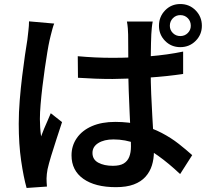

<svg xmlns="http://www.w3.org/2000/svg" viewBox="-20 -875 1040 953"><path d="M366 -596Q410 -592 452.5 -590Q495 -588 540 -588Q631 -588 721.5 -595.5Q812 -603 889 -619V-508Q810 -496 719.5 -490Q629 -484 539 -483Q496 -483 453.5 -484.5Q411 -486 367 -489ZM738 -768Q735 -753 733.5 -737Q732 -721 731 -705Q730 -688 729.5 -660.5Q729 -633 728.5 -600Q728 -567 728 -533Q728 -467 730.5 -408.5Q733 -350 736 -298.5Q739 -247 741.5 -203.5Q744 -160 744 -123Q744 -86 734 -54Q724 -22 702 2.5Q680 27 644 40.5Q608 54 555 54Q452 54 393.5 12.5Q335 -29 335 -104Q335 -152 361.5 -190Q388 -228 436.5 -249Q485 -270 552 -270Q621 -270 678 -255Q735 -240 782 -215.5Q829 -191 866.5 -161.5Q904 -132 934 -105L874 -11Q818 -64 764 -102.5Q710 -141 656 -162Q602 -183 543 -183Q497 -183 468 -165Q439 -147 439 -116Q439 -83 468 -67.5Q497 -52 540 -52Q575 -52 594 -63.5Q613 -75 621.5 -96.5Q630 -118 630 -148Q630 -174 628 -217.5Q626 -261 623.5 -313.5Q621 -366 619 -422.5Q617 -479 617 -532Q617 -587 616.5 -633.5Q616 -680 616 -703Q616 -715 614.5 -734Q613 -753 610 -768ZM249 -758Q245 -749 240.5 -732.5Q236 -716 232 -700Q228 -684 226 -675Q221 -653 215 -616.5Q209 -580 202.5 -535.5Q196 -491 190.5 -444.5Q185 -398 181.5 -356.5Q178 -315 178 -284Q178 -263 179.5 -241Q181 -219 184 -198Q191 -217 199 -236.5Q207 -256 216 -275.5Q225 -295 232 -313L288 -269Q275 -229 260.5 -185Q246 -141 234 -101.5Q222 -62 216 -35Q214 -25 212.5 -11.5Q211 2 211 11Q211 19 211.5 30Q212 41 213 51L112 58Q97 5 85 -77Q73 -159 73 -261Q73 -317 78 -378Q83 -439 90 -496.5Q97 -554 104 -601.5Q111 -649 116 -679Q118 -699 121 -723Q124 -747 124 -769ZM823 -747Q823 -726 838 -711Q853 -696 875 -696Q897 -696 912 -711Q927 -726 927 -747Q927 -770 912 -785Q897 -800 875 -800Q853 -800 838 -784.5Q823 -769 823 -747ZM769 -747Q769 -792 799.5 -823.5Q830 -855 875 -855Q920 -855 951 -823.5Q982 -792 982 -747Q982 -703 951 -672Q920 -641 875 -641Q830 -641 799.5 -672Q769 -703 769 -747Z"/></svg>

Font: Noto Sans JP Thin SemiBold
Style: Regular
Weight: 600
Version: Version 2.004-H2;hotconv 1.0.118;makeotfexe 2.5.65603